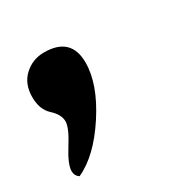

<svg xmlns="http://www.w3.org/2000/svg" viewBox="-93 -196 381 390"><g transform="rotate(-30 97.0 -1.0)"><path d="M-18 109Q-18 93 2 61.5Q22 30 22 15Q22 -1 5 -16.5Q-12 -32 -12 -61Q-12 -92 7.5 -110Q27 -128 54 -128Q117 -128 117 -68Q117 -18 77 43.5Q37 105 -9 126Q-18 120 -18 109Z"/></g></svg>

Font: Lobster Two
Style: Italic
Weight: 400
Designer: Pablo Impallari
Foundry: Pablo Impallari. www.impallari.com
Version: Version 1.006